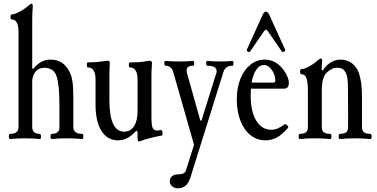

<svg xmlns="http://www.w3.org/2000/svg" viewBox="-20 -747 2037 1037"><path d="M34 4Q30 4 28.5 -3Q27 -10 28.5 -17Q30 -24 34 -24Q80 -24 80 -60V-574Q80 -642 43 -642Q37 -642 37 -655.5Q37 -669 43 -669Q55 -669 74 -678Q93 -687 109.5 -698Q126 -709 133 -716Q145 -727 150 -727Q157 -727 157 -713Q155 -690 154.5 -670.5Q154 -651 154 -634V-377L160 -376Q179 -399 201.5 -412Q224 -425 254 -425Q320 -425 353 -364Q366 -341 371 -309Q376 -277 376 -224V-62Q376 -24 423 -24Q428 -24 429.5 -17Q431 -10 429.5 -3Q428 4 423 4Q403 2 382.5 1Q362 0 341 0Q321 0 300.5 1Q280 2 259 4Q255 4 253.5 -3Q252 -10 253.5 -17Q255 -24 259 -24Q301 -24 301 -59V-173Q301 -234 297 -273.5Q293 -313 286 -334Q277 -361 259 -371Q241 -381 222 -381Q188 -381 171 -358.5Q154 -336 154 -307V-62Q154 -24 195 -24Q199 -24 200.5 -17Q202 -10 201 -3Q200 4 195 4Q175 2 155 1Q135 0 115 0Q95 0 74.5 1Q54 2 34 4Z M730 17Q726 17 724.5 10.5Q723 4 723 -5V-28Q723 -40 718 -40Q715 -40 707 -32Q667 11 618 11Q560 11 528 -40Q496 -91 496 -182V-317Q496 -383 454 -383Q449 -383 449 -396.5Q449 -410 454 -410Q498 -410 528 -415Q545 -417 551.5 -418Q558 -419 563 -419Q573 -419 573 -407Q572 -387 571.5 -369Q571 -351 571 -340V-205Q571 -36 651 -36Q685 -36 704 -65.5Q723 -95 723 -147V-317Q723 -383 681 -383Q676 -383 676 -396.5Q676 -410 681 -410Q708 -410 727 -411Q746 -412 759 -415Q784 -419 789 -419Q801 -419 801 -404Q798 -370 798 -340V-115Q798 -72 804 -57Q810 -42 829 -42Q838 -42 848 -45Q853 -46 855.5 -38.5Q858 -31 858 -23.5Q858 -16 854 -15Q847 -14 830 -10.5Q813 -7 793 -2Q772 3 760.5 7Q749 11 739 15Q734 17 730 17Z M941 270Q922 270 909.5 259Q897 248 897 232Q897 216 908.5 205.5Q920 195 938 195Q978 195 984 174L1028 35L916 -357Q906 -392 873 -392Q868 -392 867.5 -405Q867 -418 873 -418Q911 -415 950 -415Q986 -415 1023 -418Q1029 -418 1029 -405Q1029 -392 1023 -392Q988 -392 988 -367Q988 -363 988.5 -359.5Q989 -356 990 -352L1062 -96H1068L1148 -351Q1150 -355 1150 -358Q1150 -361 1150 -363Q1150 -392 1099 -392Q1094 -392 1093.5 -405Q1093 -418 1099 -418Q1134 -415 1167 -415Q1202 -415 1236 -418Q1241 -418 1241 -405Q1241 -392 1236 -392Q1198 -392 1187 -359L1009 210Q991 270 941 270Z M1413 11Q1368 11 1333 -17Q1298 -45 1278.5 -95Q1259 -145 1259 -210Q1259 -273 1278.5 -321.5Q1298 -370 1332.5 -397.5Q1367 -425 1411 -425Q1469 -425 1511 -370Q1540 -330 1540 -299Q1540 -268 1513 -268H1335Q1334 -250 1334 -230Q1334 -145 1364 -95.5Q1394 -46 1446 -46Q1479 -46 1516 -75Q1522 -80 1530.5 -71Q1539 -62 1536 -57Q1505 -21 1476.5 -5Q1448 11 1413 11ZM1406 -396Q1382 -396 1364.5 -371Q1347 -346 1339 -301H1457Q1467 -301 1467 -311Q1467 -343 1448 -369.5Q1429 -396 1406 -396ZM1331 -469Q1327 -463 1319 -468Q1311 -473 1313 -478L1400 -670Q1407 -684 1416 -684Q1425 -684 1433 -670L1520 -479Q1522 -473 1514 -468Q1506 -463 1502 -469L1430 -574Q1421 -587 1417 -587Q1412 -587 1403 -574Z M1599 4Q1595 4 1593.5 -3Q1592 -10 1593.5 -17Q1595 -24 1599 -24Q1621 -24 1632 -32Q1643 -40 1643 -62V-259Q1643 -295 1636.5 -320.5Q1630 -346 1607 -346Q1603 -346 1601.5 -353Q1600 -360 1601.5 -367Q1603 -374 1607 -374Q1622 -374 1640 -383Q1658 -392 1673.5 -403Q1689 -414 1696 -421Q1708 -431 1713 -431Q1720 -431 1720 -417Q1719 -409 1718 -392Q1717 -375 1717 -368L1723 -367Q1764 -425 1819 -425Q1853 -425 1878.5 -407Q1904 -389 1917 -357Q1925 -335 1930 -303Q1935 -271 1935 -230V-62Q1935 -40 1946.5 -32Q1958 -24 1980 -24Q1985 -24 1986.5 -17Q1988 -10 1986.5 -3Q1985 4 1980 4Q1960 2 1939 1Q1918 0 1898 0Q1877 0 1856.5 1Q1836 2 1815 4Q1811 4 1809.5 -3Q1808 -10 1809.5 -17Q1811 -24 1815 -24Q1838 -24 1849 -32Q1860 -40 1860 -62V-176Q1860 -248 1859 -289Q1858 -330 1850 -348Q1841 -368 1830 -374.5Q1819 -381 1803 -381Q1784 -381 1772 -374.5Q1760 -368 1751 -360Q1735 -349 1726.5 -324Q1718 -299 1718 -256V-62Q1718 -40 1729.5 -32Q1741 -24 1763 -24Q1768 -24 1769.5 -17Q1771 -10 1769.5 -3Q1768 4 1763 4Q1743 2 1722.5 1Q1702 0 1681 0Q1660 0 1639.5 1Q1619 2 1599 4Z"/></svg>

Font: Junicode Two Beta Condensed
Style: Regular
Weight: 400
Width: 3
Designer: Peter S. Baker
Foundry: Briery Creek Software
Version: Version 1.053; ttfautohint (v1.8.4)